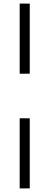

<svg xmlns="http://www.w3.org/2000/svg" viewBox="-20 -828 274 1068"><path d="M89.5 -418V-808H145.5V-418ZM89.5 220V-170H145.5V220Z"/></svg>

Font: Encode Sans Lt
Style: Regular
Weight: 300
Designer: Multiple Designers
Foundry: Impallari Type
Version: Version 3.002; ttfautohint (v1.8.3) -l 8 -r 50 -G 200 -x 14 